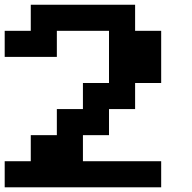

<svg xmlns="http://www.w3.org/2000/svg" viewBox="-20 -798 818 818"><path d="M0 -555.6V-666.7H111.1V-777.8H555.6V-666.7H666.7V-444.4H555.6V-333.3H444.4V-222.2H333.3V-111.1H666.7V0H0V-111.1H111.1V-222.2H222.2V-333.3H333.3V-444.4H444.4V-666.7H222.2V-555.6Z"/></svg>

Font: Pixeloid Sans
Style: Bold
Weight: 700
Monospace: yes
Designer: GGBot
Version: 0.3